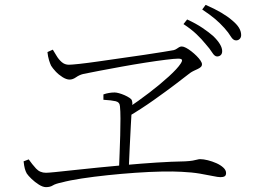

<svg xmlns="http://www.w3.org/2000/svg" viewBox="-20 -808 1040 789"><path d="M825 -627Q809 -647 787.5 -667.5Q766 -688 734 -709L749 -728Q786 -711 812.5 -693Q839 -675 856 -660Q893 -624 893 -598Q893 -587 887 -581.5Q881 -576 872 -576Q862 -576 852 -592Q842 -608 825 -627ZM902 -693Q884 -713 864 -730Q844 -747 811 -769L825 -788Q862 -772 889 -756Q916 -740 932 -726Q953 -709 962 -694Q971 -679 971 -664Q971 -654 965 -648Q959 -642 950 -642Q938 -642 928.5 -658Q919 -674 902 -693ZM175 -594 197 -604Q204 -593 212.5 -578.5Q221 -564 233.5 -553Q246 -542 263 -542Q274 -542 306.5 -545.5Q339 -549 384 -555.5Q429 -562 478 -569Q527 -576 572 -582.5Q617 -589 649.5 -594.5Q682 -600 694 -602Q701 -604 706 -607.5Q711 -611 716 -614Q721 -617 727 -617Q734 -617 744.5 -611.5Q755 -606 766.5 -597Q778 -588 788 -578Q798 -568 804 -559Q810 -550 810 -544Q810 -537 805 -532.5Q800 -528 792.5 -524.5Q785 -521 776.5 -517Q768 -513 761 -508Q742 -493 702.5 -463Q663 -433 611.5 -396.5Q560 -360 504 -327V-363Q549 -393 594 -427.5Q639 -462 674 -494Q709 -526 722 -546Q730 -558 727.5 -562.5Q725 -567 712 -567Q698 -567 661.5 -562.5Q625 -558 577 -550.5Q529 -543 479.5 -534Q430 -525 388 -517Q346 -509 322 -504Q306 -500 292.5 -490.5Q279 -481 266 -481Q253 -481 237 -491Q221 -501 208.5 -514.5Q196 -528 190 -538Q186 -546 181.5 -560.5Q177 -575 175 -594ZM405 -420Q416 -424 428 -426Q440 -428 451 -428Q458 -428 469 -425Q480 -422 491.5 -417Q503 -412 512 -406Q521 -400 522 -395Q524 -389 524 -383Q524 -377 523 -370Q522 -363 521 -352Q520 -332 517.5 -290.5Q515 -249 513 -201Q511 -153 509 -112H469Q470 -141 471.5 -177.5Q473 -214 474 -251.5Q475 -289 475 -320.5Q475 -352 473 -371Q472 -388 455.5 -392Q439 -396 405 -398ZM77 -145 98 -153Q112 -133 128 -115.5Q144 -98 169 -98Q178 -98 208 -101Q238 -104 283.5 -109Q329 -114 384.5 -119.5Q440 -125 501 -130.5Q562 -136 623.5 -140Q685 -144 741 -145Q760 -146 771.5 -148Q783 -150 790 -152Q797 -154 802 -154Q816 -154 834 -149.5Q852 -145 869 -137.5Q886 -130 897.5 -119.5Q909 -109 909 -97Q909 -87 903 -83.5Q897 -80 886 -80Q876 -80 855 -84.5Q834 -89 801.5 -94.5Q769 -100 726 -102Q693 -104 643.5 -103Q594 -102 536.5 -98Q479 -94 422 -88Q365 -82 315.5 -74.5Q266 -67 233 -58Q208 -53 197 -46Q186 -39 169 -39Q156 -39 139.5 -49.5Q123 -60 109.5 -73Q96 -86 90 -95Q85 -104 82 -115Q79 -126 77 -145Z"/></svg>

Font: Source Han Serif JP VF
Style: Regular
Weight: 250
Designer: Ryoko NISHIZUKA 西塚涼子 (kana & ideographs); Frank Grießhammer (Latin, Greek & Cyrillic); Wenlong ZHANG 张文龙 (bopomofo); San
Foundry: Adobe
Version: Version 2.001;hotconv 1.1.0;makeotfexe 2.6.0